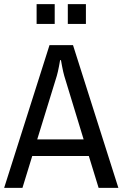

<svg xmlns="http://www.w3.org/2000/svg" viewBox="-21 -903 589 923"><path d="M242 -788V-883H155V-788ZM392 -788V-883H305V-788ZM406 -153 453 0H548L330 -686H217L-1 0H87L134 -153ZM158 -233 252 -538C259 -560 268 -614 268 -614H272C272 -614 281 -561 288 -538L381 -233Z"/></svg>

Font: Archivo Narrow
Style: Regular
Weight: 400
Designer: Hector Gatti
Foundry: Omnibus-Type
Version: Version 1.003;PS 001.003;hotconv 1.0.70;makeotf.lib2.5.58329